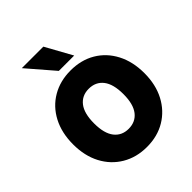

<svg xmlns="http://www.w3.org/2000/svg" viewBox="-207 -853 990 990"><g transform="rotate(-45 288.0 -358.0)"><path d="M288.1 14Q212 14 153 -21Q94 -56 61 -118.6Q28 -181.2 28 -265Q28 -349 61 -412Q94 -475 153 -509.5Q212 -544 288.1 -544Q365.2 -544 423.6 -509.5Q482 -475 515 -412Q548 -349 548 -265Q548 -181.2 515 -118.6Q482 -56 423.6 -21Q365.2 14 288.1 14ZM287.6 -119Q338 -119 366.5 -155.5Q395 -192 395 -265Q395 -338 366.5 -374.5Q338 -411 287.6 -411Q238 -411 209.5 -374.5Q181 -338 181 -265Q181 -192 209.5 -155.5Q238 -119 287.6 -119ZM244 -585 119 -730H276L356 -585Z"/></g></svg>

Font: Radio Canada Big
Style: Regular
Weight: 400
Designer: Étienne Aubert Bonn
Foundry: Coppers and Brasses
Version: Version 1.001